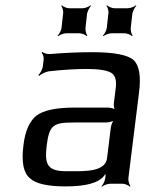

<svg xmlns="http://www.w3.org/2000/svg" viewBox="-20 -690 578 721"><path d="M462 -20 502 -342C510 -404 503 -445 481 -465C459 -484 408 -494 327 -494C279 -494 225 -492 167 -487C158 -486 143 -491 139 -495L136 -492C141 -488 145 -475 144 -467L141 -442C140 -430 131 -414 124 -408L127 -405C133 -411 150 -420 162 -422C215 -428 263 -431 306 -431C351 -431 381 -426 397 -417C412 -408 418 -390 415 -363L408 -306C406 -297 408 -280 413 -275L415 -277C411 -282 394 -286 385 -286H260C191 -286 144 -276 117 -256C91 -235 74 -198 68 -144C60 -82 68 -41 92 -21C114 0 159 10 226 10C303 10 350 -3 371 -30C373 -34 379 -38 380 -41L376 -42C376 -39 377 -31 376 -27L375 -20C374 -11 367 4 361 9L363 11C368 6 384 0 393 0H440C449 0 463 6 468 11L470 9C466 4 461 -11 462 -20ZM155 -141C165 -220 178 -230 259 -230H378C387 -230 405 -234 410 -239L409 -241C403 -236 397 -219 396 -210L382 -96C376 -45 300 -47 248 -47H230C159 -47 147 -71 155 -141ZM301 -585 307 -639C309 -648 316 -663 322 -668L320 -670C315 -665 299 -659 290 -659H240C231 -659 217 -665 212 -670L210 -668C214 -663 219 -648 217 -639L211 -585C210 -576 202 -561 196 -556L198 -554C204 -559 219 -565 228 -565H278C287 -565 302 -559 306 -554L308 -556C304 -561 300 -576 301 -585ZM471 -585 477 -639C479 -648 486 -663 492 -668L490 -670C485 -665 469 -659 460 -659H410C401 -659 387 -665 382 -670L380 -668C384 -663 389 -648 387 -639L381 -585C380 -576 372 -561 366 -556L368 -554C374 -559 389 -565 398 -565H448C457 -565 472 -559 476 -554L478 -556C474 -561 470 -576 471 -585Z"/></svg>

Font: Gamestation Storm Oblique 
Style: Italic
Weight: 400
Designer: Jonas Hecksher
Foundry: Jonas Hecksher, Playtypeª, e-types AS
Version: Version 1.003